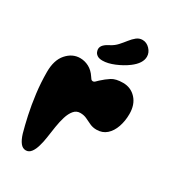

<svg xmlns="http://www.w3.org/2000/svg" viewBox="-214 -1000 1005 1125"><g transform="rotate(30 288.0 -437.5)"><path d="M143 14Q121 14 105.5 -6Q90 -26 79 -62Q66 -108 52.5 -170Q39 -232 30 -303Q21 -374 21 -447Q21 -527 59.5 -570.5Q98 -614 150 -614Q181 -614 209.5 -599Q238 -584 259 -552Q264 -544 268.5 -538.5Q273 -533 281 -533Q289 -533 294.5 -539Q300 -545 311 -555Q337 -579 364 -596.5Q391 -614 440 -614Q493 -614 528 -576Q563 -538 563 -474Q563 -427 549 -386.5Q535 -346 508 -322Q481 -298 441 -298Q416 -298 395.5 -307.5Q375 -317 355.5 -326.5Q336 -336 311 -336Q285 -336 268 -315.5Q251 -295 241 -262.5Q231 -230 225 -192Q219 -154 214 -118Q209 -82 201 -56Q193 -25 178.5 -5.5Q164 14 143 14ZM269 -666Q246 -666 233.5 -674.5Q221 -683 217 -694Q213 -705 213 -712Q213 -729 226.5 -742.5Q240 -756 263 -767Q288 -780 306 -800Q324 -820 340 -840.5Q356 -861 373.5 -875Q391 -889 413 -889Q441 -889 462.5 -866.5Q484 -844 484 -816Q484 -771 428 -729Q393 -703 348.5 -684.5Q304 -666 269 -666Z"/></g></svg>

Font: Matemasie
Style: Regular
Weight: 400
Designer: Adam Yeo
Version: Version 1.001; ttfautohint (v1.8.4.7-5d5b)